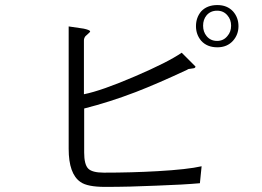

<svg xmlns="http://www.w3.org/2000/svg" viewBox="-20 -814 1040 763"><path d="M312.5 -700.2 252.9 -709V-222.7Q252.9 -123 299.8 -90.8Q327.1 -71.3 397.5 -71.3Q495.1 -71.3 601.6 -76.2Q710.9 -80.1 774.4 -85.9L781.2 -153.3Q725.6 -140.6 606.4 -133.8Q503.9 -127.9 392.6 -127.9Q345.7 -127.9 330.1 -144.5Q314.5 -161.1 314.5 -208V-382.8Q415 -408.2 519.5 -448.2Q605.5 -481.4 724.6 -537.1Q725.6 -539.1 730.5 -540Q732.4 -540 738.3 -541Q747.1 -542 751 -543Q756.8 -544.9 756.8 -549.8L702.1 -604.5Q646.5 -566.4 516.6 -510.7Q382.8 -453.1 313.5 -439.5V-653.3Q313.5 -662.1 319.3 -669.9Q323.2 -673.8 331.1 -680.7Q339.8 -687.5 337.9 -690.4Q335 -695.3 312.5 -700.2ZM843.8 -793.9Q802.7 -793.9 779.3 -768.6Q758.8 -744.1 758.8 -710Q758.8 -676.8 779.3 -652.3Q802.7 -626 843.8 -626Q882.8 -626 906.2 -652.3Q927.7 -676.8 927.7 -710Q927.7 -744.1 906.2 -768.6Q882.8 -793.9 843.8 -793.9ZM842.8 -771.5Q868.2 -771.5 883.8 -752.9Q898.4 -736.3 898.4 -711.9Q898.4 -687.5 883.8 -670.9Q868.2 -651.4 842.8 -651.4Q816.4 -651.4 800.8 -670.9Q787.1 -687.5 787.1 -711.9Q787.1 -736.3 800.8 -752.9Q816.4 -771.5 842.8 -771.5Z"/></svg>

Font: DotumChe
Style: Regular
Weight: 400
Monospace: yes
Version: Version 2.21